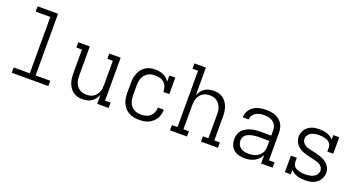

<svg xmlns="http://www.w3.org/2000/svg" viewBox="-44 -1354 3688 1981"><g transform="rotate(20 1800.0 -363.5)"><path d="M99 0V-58H276V-677H115V-735H340V-58H501V0Z M877 8Q850 8 823.5 1.5Q797 -5 775.5 -20.5Q754 -36 738.5 -58Q723 -80 714 -105Q705 -130 701.5 -156.5Q698 -183 698 -210V-472H637V-530H763V-210Q763 -190 765.5 -170Q768 -150 775.5 -131.5Q783 -113 795 -97Q807 -81 824 -70Q841 -59 860.5 -54.5Q880 -50 900 -50Q920 -50 939.5 -54.5Q959 -59 976 -70Q993 -81 1005 -97Q1017 -113 1024.5 -131.5Q1032 -150 1034.5 -170Q1037 -190 1037 -210V-472H977V-530H1102V-58H1163V0H1037V-100Q1028 -76 1012.5 -54.5Q997 -33 975.5 -18.5Q954 -4 928 2Q902 8 877 8Z M1498 8Q1469 8 1440.5 2.5Q1412 -3 1387 -16.5Q1362 -30 1342.5 -51.5Q1323 -73 1311 -99Q1299 -125 1294.5 -153Q1290 -181 1290 -210V-320Q1290 -348 1294 -375Q1298 -402 1308.5 -427.5Q1319 -453 1336 -475Q1353 -497 1376.5 -511.5Q1400 -526 1427.5 -532Q1455 -538 1482 -538Q1505 -538 1527.5 -534Q1550 -530 1570.5 -520.5Q1591 -511 1608 -496Q1625 -481 1637 -462V-530H1702V-349H1637Q1637 -376 1628.5 -402Q1620 -428 1600.5 -446.5Q1581 -465 1554.5 -472.5Q1528 -480 1501 -480Q1480 -480 1460 -476Q1440 -472 1422 -461.5Q1404 -451 1390.5 -435Q1377 -419 1369 -400Q1361 -381 1358 -361Q1355 -341 1355 -320V-210Q1355 -190 1358 -169.5Q1361 -149 1368.5 -130.5Q1376 -112 1389 -96Q1402 -80 1419.5 -69.5Q1437 -59 1457 -54.5Q1477 -50 1498 -50Q1524 -50 1551 -57Q1578 -64 1598 -81.5Q1618 -99 1628.5 -125Q1639 -151 1639 -178L1704 -177Q1704 -151 1697.5 -125.5Q1691 -100 1677.5 -78Q1664 -56 1643.5 -38.5Q1623 -21 1599.5 -10.5Q1576 0 1550 4Q1524 8 1498 8Z M1837 0V-58H1898V-677H1837V-735H1963V-430Q1972 -454 1987.5 -475.5Q2003 -497 2024.5 -511.5Q2046 -526 2072 -532Q2098 -538 2123 -538Q2150 -538 2176.5 -531.5Q2203 -525 2224.5 -509.5Q2246 -494 2261.5 -472Q2277 -450 2286 -425Q2295 -400 2298.5 -373.5Q2302 -347 2302 -320V-58H2363V0H2177V-58H2237V-320Q2237 -340 2234.5 -360Q2232 -380 2224.5 -398.5Q2217 -417 2205 -433Q2193 -449 2176 -460Q2159 -471 2139.5 -475.5Q2120 -480 2100 -480Q2080 -480 2060.5 -475.5Q2041 -471 2024 -460Q2007 -449 1995 -433Q1983 -417 1975.5 -398.5Q1968 -380 1965.5 -360Q1963 -340 1963 -320V-58H2023V0Z M2656 8Q2625 8 2593 0Q2561 -8 2537 -28.5Q2513 -49 2501.5 -79.5Q2490 -110 2490 -142Q2490 -169 2498 -195Q2506 -221 2524 -240.5Q2542 -260 2565.5 -273Q2589 -286 2614.5 -293.5Q2640 -301 2667 -303.5Q2694 -306 2720 -306H2837V-362Q2837 -380 2833 -396.5Q2829 -413 2819.5 -427.5Q2810 -442 2796 -452.5Q2782 -463 2766 -469Q2750 -475 2733 -477.5Q2716 -480 2698 -480Q2675 -480 2651.5 -476Q2628 -472 2607.5 -460Q2587 -448 2574 -427.5Q2561 -407 2561 -383H2496Q2496 -407 2504 -430Q2512 -453 2526.5 -472Q2541 -491 2561.5 -504Q2582 -517 2604.5 -524.5Q2627 -532 2651 -535Q2675 -538 2698 -538Q2724 -538 2749.5 -534.5Q2775 -531 2798.5 -521.5Q2822 -512 2842.5 -496.5Q2863 -481 2876.5 -459.5Q2890 -438 2896 -413Q2902 -388 2902 -362V-58H2963V0H2837V-94Q2826 -69 2806.5 -48.5Q2787 -28 2763 -15.5Q2739 -3 2711.5 2.5Q2684 8 2656 8ZM2679 -50Q2699 -50 2719 -53Q2739 -56 2757.5 -63.5Q2776 -71 2791.5 -83.5Q2807 -96 2818 -113Q2829 -130 2833 -149.5Q2837 -169 2837 -189V-248H2720Q2702 -248 2684 -246.5Q2666 -245 2648.5 -241Q2631 -237 2614 -230.5Q2597 -224 2583 -212.5Q2569 -201 2562 -184Q2555 -167 2555 -149Q2555 -127 2565 -106Q2575 -85 2593.5 -72Q2612 -59 2634.5 -54.5Q2657 -50 2679 -50Z M3318 8Q3296 8 3275 5.5Q3254 3 3233.5 -3.5Q3213 -10 3194.5 -22Q3176 -34 3163 -50V0H3098V-181H3163V-136Q3163 -121 3169 -106.5Q3175 -92 3186 -82Q3197 -72 3211 -66Q3225 -60 3239.5 -56.5Q3254 -53 3269 -51.5Q3284 -50 3299 -50Q3299 -50 3299.5 -50Q3300 -50 3300 -50Q3315 -50 3330.5 -51.5Q3346 -53 3360.5 -56.5Q3375 -60 3389 -67Q3403 -74 3414 -84.5Q3425 -95 3431.5 -109Q3438 -123 3438 -138Q3438 -157 3427.5 -174Q3417 -191 3400.5 -201Q3384 -211 3365.5 -216Q3347 -221 3328.5 -225Q3310 -229 3291.5 -233.5Q3273 -238 3254.5 -243Q3236 -248 3218 -254.5Q3200 -261 3183.5 -270.5Q3167 -280 3152.5 -292.5Q3138 -305 3127.5 -321Q3117 -337 3111.5 -355.5Q3106 -374 3106 -393Q3106 -414 3112.5 -435Q3119 -456 3131 -473.5Q3143 -491 3160.5 -504Q3178 -517 3198.5 -525Q3219 -533 3240.5 -535.5Q3262 -538 3283 -538Q3304 -538 3325.5 -535.5Q3347 -533 3367 -526Q3387 -519 3405.5 -507.5Q3424 -496 3437 -480V-530H3502V-349H3437V-394Q3437 -409 3431 -423Q3425 -437 3414 -447.5Q3403 -458 3389.5 -464Q3376 -470 3361 -473.5Q3346 -477 3331 -478.5Q3316 -480 3301 -480Q3287 -480 3272 -478.5Q3257 -477 3243 -473.5Q3229 -470 3216 -463Q3203 -456 3192.5 -445.5Q3182 -435 3176 -421Q3170 -407 3170 -392Q3170 -373 3180.5 -356.5Q3191 -340 3207 -329.5Q3223 -319 3241.5 -314Q3260 -309 3278.5 -305Q3297 -301 3316 -296.5Q3335 -292 3353 -287Q3371 -282 3389 -275.5Q3407 -269 3424 -260Q3441 -251 3455.5 -238Q3470 -225 3480.5 -209.5Q3491 -194 3496.5 -175.5Q3502 -157 3502 -138Q3502 -116 3495 -94.5Q3488 -73 3475 -55.5Q3462 -38 3443.5 -25Q3425 -12 3404.5 -4.5Q3384 3 3362 5.5Q3340 8 3318 8Z"/></g></svg>

Font: Iosevka Slab Light Extended
Style: Regular
Weight: 300
Width: 7
Monospace: yes
Designer: Belleve Invis
Foundry: Belleve Invis
Version: Version 11.1.0; ttfautohint (v1.8.3)